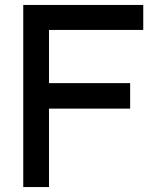

<svg xmlns="http://www.w3.org/2000/svg" viewBox="-20 -749 634 776"><path d="M559 -628H178V-413H506V-310H178V7H74V-729H559Z"/></svg>

Font: SUIT SemiBold
Style: Regular
Weight: 600
Designer: Sunn Youn; Korean Glyphs from Source Han Sans (Sandoll Communications; Soo-young Jang, Joo-yeon Kang)
Foundry: Sunn
Version: Version 1.140